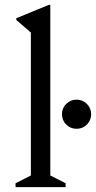

<svg xmlns="http://www.w3.org/2000/svg" viewBox="-20 -770 395 790"><path d="M44 0V-16L107 -48V-636L47 -688V-695L181 -750H187V-48L250 -16V0ZM295 -240Q270 -240 252.5 -257.5Q235 -275 235 -300Q235 -325 252.5 -342.5Q270 -360 295 -360Q320 -360 337.5 -342.5Q355 -325 355 -300Q355 -275 337.5 -257.5Q320 -240 295 -240Z"/></svg>

Font: Spectral
Style: Regular
Weight: 400
Designer: Jean-Baptiste Levee
Foundry: Production Type
Version: Version 2.001